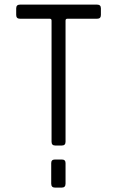

<svg xmlns="http://www.w3.org/2000/svg" viewBox="-20 -645 519 851"><path d="M207 168.9V77.6Q207 62 223.6 62H253.9Q270.5 62 270.5 77.6V168.9Q270.5 186.5 253.9 186.5H223.6Q207 186.5 207 168.9ZM68.4 -624.5H410.6Q427.2 -624.5 427.2 -607.9V-578.6Q427.2 -562 410.6 -562H278.8Q270.5 -562 270.5 -553.7V-16.6Q270.5 0 253.9 0H225.1Q208.5 0 208.5 -16.6V-553.7Q208.5 -562 200.2 -562H68.4Q51.8 -562 51.8 -578.6V-607.9Q51.8 -624.5 68.4 -624.5Z"/></svg>

Font: GOSTRUS
Style: type_B
Weight: 400
Designer: Юрий и Татьяна Кривогуз
Version: Version 02.00